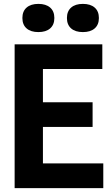

<svg xmlns="http://www.w3.org/2000/svg" viewBox="-20 -968 577 988"><path d="M55.3 0V-740H506.5V-612.9H200.9V-127.1H511.5V0ZM161.8 -314.9V-441.9H456.5V-314.9ZM406.6 -802.9Q367.8 -802.9 346.1 -821.7Q324.4 -840.6 324.4 -875.3Q324.4 -910.2 346.1 -929.1Q367.8 -948 406.6 -948Q445.4 -948 467.1 -929.1Q488.9 -910.2 488.9 -875.3Q488.9 -840.6 467.1 -821.7Q445.4 -802.9 406.6 -802.9ZM177.5 -802.9Q138.7 -802.9 117 -821.7Q95.2 -840.6 95.2 -875.3Q95.2 -910.2 117 -929.1Q138.7 -948 177.5 -948Q216.2 -948 238 -929.1Q259.7 -910.2 259.7 -875.3Q259.7 -840.6 238 -821.7Q216.2 -802.9 177.5 -802.9Z"/></svg>

Font: Encode Sans Condensed Thin
Style: Regular
Weight: 100
Width: 3
Designer: Multiple Designers
Foundry: Impallari Type
Version: Version 3.002